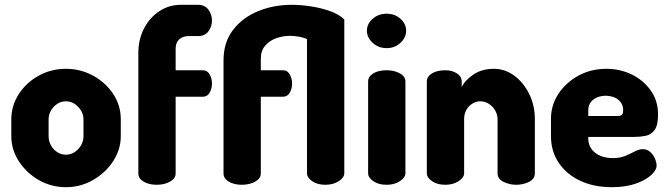

<svg xmlns="http://www.w3.org/2000/svg" viewBox="-20 -768 2779 798"><path d="M254 10Q193 10 141.5 -19.5Q90 -49 58.5 -97.5Q27 -146 27 -202V-272Q27 -328 57.5 -376Q88 -424 140 -453Q192 -482 254 -482Q315 -482 367 -453.5Q419 -425 450.5 -377.5Q482 -330 482 -272V-202Q482 -147 450.5 -98.5Q419 -50 367 -20Q315 10 254 10ZM254 -125Q274 -125 290.5 -136Q307 -147 317 -164.5Q327 -182 327 -202V-272Q327 -291 317 -308Q307 -325 290.5 -336Q274 -347 254 -347Q234 -347 217.5 -336Q201 -325 191.5 -308Q182 -291 182 -272V-202Q182 -182 191.5 -164.5Q201 -147 217.5 -136Q234 -125 254 -125Z M631 0Q599 0 577 -13Q555 -26 555 -47V-547Q555 -605 579 -650.5Q603 -696 643 -722Q683 -748 731 -748H803Q832 -748 846.5 -727.5Q861 -707 861 -683Q861 -658 846.5 -638Q832 -618 803 -618H765Q749 -618 736.5 -612Q724 -606 717 -594.5Q710 -583 710 -564V-476H823Q842 -476 851.5 -458.5Q861 -441 861 -421Q861 -400 851.5 -383Q842 -366 823 -366H710V-47Q710 -26 686.5 -13Q663 0 631 0Z M985 0Q953 0 931 -13Q909 -26 909 -47V-517Q909 -592 948.5 -643.5Q988 -695 1052.5 -721.5Q1117 -748 1192 -748Q1230 -748 1272.5 -741.5Q1315 -735 1352.5 -721.5Q1390 -708 1411 -687V-48Q1411 -30 1388 -15Q1365 0 1332 0Q1299 0 1277.5 -15Q1256 -30 1256 -48V-605Q1246 -611 1225.5 -615Q1205 -619 1185 -619Q1155 -619 1127.5 -609Q1100 -599 1082 -578Q1064 -557 1064 -524V-476H1156Q1175 -476 1184.5 -458.5Q1194 -441 1194 -421Q1194 -400 1184.5 -383Q1175 -366 1156 -366H1064V-47Q1064 -26 1040.5 -13Q1017 0 985 0Z M1587 0Q1553 0 1531.5 -15Q1510 -30 1510 -48V-429Q1510 -450 1531.5 -463Q1553 -476 1587 -476Q1619 -476 1642 -463Q1665 -450 1665 -429V-48Q1665 -30 1642 -15Q1619 0 1587 0ZM1587 -568Q1553 -568 1529 -590Q1505 -612 1505 -640Q1505 -669 1529 -690Q1553 -711 1587 -711Q1621 -711 1644.5 -690Q1668 -669 1668 -640Q1668 -612 1644.5 -590Q1621 -568 1587 -568Z M1831 0Q1797 0 1775.5 -15Q1754 -30 1754 -48V-429Q1754 -450 1775.5 -463Q1797 -476 1831 -476Q1859 -476 1879 -463Q1899 -450 1899 -429V-406Q1913 -435 1948 -458.5Q1983 -482 2033 -482Q2079 -482 2117.5 -453.5Q2156 -425 2179.5 -377.5Q2203 -330 2203 -272V-48Q2203 -24 2178.5 -12Q2154 0 2125 0Q2098 0 2073 -12Q2048 -24 2048 -48V-272Q2048 -291 2038.5 -308Q2029 -325 2012.5 -336Q1996 -347 1976 -347Q1960 -347 1944.5 -338Q1929 -329 1919 -312.5Q1909 -296 1909 -272V-48Q1909 -30 1886 -15Q1863 0 1831 0Z M2523 10Q2449 10 2392 -16.5Q2335 -43 2302.5 -91Q2270 -139 2270 -202V-275Q2270 -331 2301 -378Q2332 -425 2384 -453.5Q2436 -482 2500 -482Q2558 -482 2606.5 -458Q2655 -434 2685 -391.5Q2715 -349 2715 -292Q2715 -247 2700.5 -227.5Q2686 -208 2663.5 -203.5Q2641 -199 2618 -199H2425V-193Q2425 -156 2453 -133.5Q2481 -111 2527 -111Q2558 -111 2580 -120.5Q2602 -130 2619 -139Q2636 -148 2652 -148Q2670 -148 2683 -136Q2696 -124 2702.5 -108Q2709 -92 2709 -80Q2709 -61 2686 -40Q2663 -19 2621.5 -4.5Q2580 10 2523 10ZM2425 -286H2549Q2560 -286 2565 -291Q2570 -296 2570 -310Q2570 -330 2559.5 -343.5Q2549 -357 2532.5 -363.5Q2516 -370 2497 -370Q2479 -370 2462.5 -363.5Q2446 -357 2435.5 -343.5Q2425 -330 2425 -310Z"/></svg>

Font: Dosis ExtraLight ExtraBold
Style: Regular
Weight: 800
Version: Version 3.001; ttfautohint (v1.8.2)